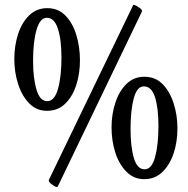

<svg xmlns="http://www.w3.org/2000/svg" viewBox="-20 -716 762 778"><path d="M214 40Q209 46 190 31Q175 20 178 13L519 -694Q521 -701 541 -687Q558 -677 555 -669ZM170 -267Q128 -267 98.5 -297Q69 -327 53.5 -375Q38 -423 38 -477Q38 -530 53 -577Q68 -624 98 -653.5Q128 -683 172 -683Q216 -683 245.5 -652.5Q275 -622 289.5 -573.5Q304 -525 304 -472Q304 -418 289 -371.5Q274 -325 244.5 -296Q215 -267 170 -267ZM171 -306Q201 -306 215 -356Q229 -406 229 -482Q229 -556 214.5 -600Q200 -644 170 -644Q142 -644 128 -595Q114 -546 114 -470Q114 -399 128 -352.5Q142 -306 171 -306ZM564 10Q522 10 492 -20.5Q462 -51 447 -98.5Q432 -146 432 -200Q432 -253 447.5 -300Q463 -347 492.5 -376Q522 -405 565 -405Q610 -405 639.5 -374.5Q669 -344 684 -296Q699 -248 699 -196Q699 -141 683.5 -94.5Q668 -48 638 -19Q608 10 564 10ZM566 -30Q595 -30 608.5 -80Q622 -130 622 -205Q622 -279 608 -322.5Q594 -366 563 -366Q535 -366 522 -317.5Q509 -269 509 -194Q509 -121 522.5 -75.5Q536 -30 566 -30Z"/></svg>

Font: Junicode Two Beta Condensed Medium
Style: Regular
Weight: 500
Width: 3
Designer: Peter S. Baker
Foundry: Briery Creek Software
Version: Version 1.053; ttfautohint (v1.8.4)